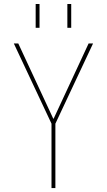

<svg xmlns="http://www.w3.org/2000/svg" viewBox="-20 -950 540 970"><path d="M320.3 -809.6V-929.7H339.8V-809.6ZM160.2 -809.6V-929.7H179.7V-809.6ZM249 -350.6H251L427.7 -730.5H450.2L259.8 -325.2V0H240.2V-325.2L49.8 -730.5H72.3Z"/></svg>

Font: Mgen+ 1m thin
Style: Regular
Weight: 100
Designer: [Source Han Sans]
Ryoko NISHIZUKA  (kana & ideographs); Paul D. Hunt (Latin, Greek & Cyrillic); Wenlong ZHANG  (bopomofo
Version: Version 1.059.20150602